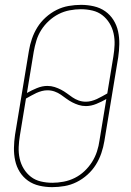

<svg xmlns="http://www.w3.org/2000/svg" viewBox="-20 -763 540 791"><path d="M195 8Q168 8 142 2Q116 -4 95.5 -18.5Q75 -33 61.5 -54.5Q48 -76 42.5 -101.5Q37 -127 37.5 -154Q38 -181 42 -208L99 -553Q103 -578 111.5 -603Q120 -628 134 -650.5Q148 -673 168.5 -691.5Q189 -710 213 -722Q237 -734 263 -738.5Q289 -743 314 -743Q341 -743 367 -737Q393 -731 413.5 -716.5Q434 -702 447.5 -680.5Q461 -659 466.5 -633.5Q472 -608 471.5 -581Q471 -554 467 -527L410 -182Q406 -157 397.5 -132Q389 -107 375 -84.5Q361 -62 340.5 -43.5Q320 -25 296 -13Q272 -1 246 3.5Q220 8 195 8ZM334 -344Q345 -344 356.5 -347Q368 -350 379 -355Q390 -360 400.5 -366Q411 -372 422 -378L447 -530Q451 -554 452 -578Q453 -602 448 -625Q443 -648 431 -667.5Q419 -687 401.5 -700.5Q384 -714 361 -719.5Q338 -725 313 -725Q291 -725 267 -720.5Q243 -716 221.5 -705Q200 -694 181.5 -677Q163 -660 150 -639.5Q137 -619 130 -596Q123 -573 119 -550L91 -380Q110 -391 132 -400Q154 -409 175 -409Q191 -409 205 -404.5Q219 -400 231.5 -393.5Q244 -387 255.5 -378.5Q267 -370 278.5 -362Q290 -354 304 -349Q318 -344 334 -344ZM196 -10Q218 -10 242 -14.5Q266 -19 288 -30Q310 -41 328 -58Q346 -75 359 -95.5Q372 -116 379.5 -139Q387 -162 390 -185L418 -355Q399 -344 377 -335Q355 -326 334 -326Q318 -326 304 -330.5Q290 -335 277.5 -341.5Q265 -348 253.5 -356.5Q242 -365 230.5 -373Q219 -381 205 -386Q191 -391 175 -391Q164 -391 152.5 -388Q141 -385 130 -380Q119 -375 108.5 -369Q98 -363 87 -357L62 -205Q58 -181 57 -157Q56 -133 61 -110Q66 -87 78 -67.5Q90 -48 107.5 -34.5Q125 -21 148 -15.5Q171 -10 196 -10Z"/></svg>

Font: Iosevka Thin
Style: Italic
Weight: 100
Italic angle: -9°
Monospace: yes
Designer: Belleve Invis
Foundry: Belleve Invis
Version: Version 32.5.0; ttfautohint (v1.8.4)